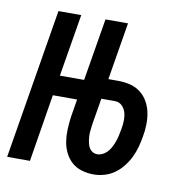

<svg xmlns="http://www.w3.org/2000/svg" viewBox="-73 -583 638 655"><g transform="rotate(10 246.0 -256.0)"><path d="M293 8Q271 8 251 2Q231 -4 216.5 -17Q202 -30 193 -48.5Q184 -67 181 -87.5Q178 -108 179 -129.5Q180 -151 183 -173L193 -234H109L71 0H-8L78 -520H157L121 -304H205L241 -520H319L286 -321H321Q342 -321 362 -316Q382 -311 397.5 -299Q413 -287 423 -269.5Q433 -252 437 -232Q441 -212 440.5 -190.5Q440 -169 436 -148Q433 -130 428 -111.5Q423 -93 414.5 -75.5Q406 -58 393.5 -42Q381 -26 365 -14.5Q349 -3 330 2.5Q311 8 293 8ZM293 -62Q303 -62 313 -67.5Q323 -73 330 -81.5Q337 -90 341.5 -99.5Q346 -109 349.5 -119Q353 -129 355 -139Q357 -149 359 -159Q362 -174 362.5 -189Q363 -204 359.5 -217.5Q356 -231 346 -241Q336 -251 321 -251H274L259 -161Q258 -151 256.5 -140.5Q255 -130 255.5 -120Q256 -110 257.5 -100.5Q259 -91 263 -82Q267 -73 275 -67.5Q283 -62 293 -62Z"/></g></svg>

Font: Iosevka Custom
Style: Italic
Weight: 400
Italic angle: -9°
Monospace: yes
Designer: Belleve Invis
Foundry: Belleve Invis
Version: Version 30.3.3; ttfautohint (v1.8.3)